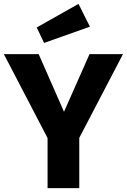

<svg xmlns="http://www.w3.org/2000/svg" viewBox="-28 -973 656 993"><path d="M382 0H218V-259L-8 -693H172L303 -395L435 -693H608L382 -260ZM437 -835 200 -751 162 -831 378 -953Z"/></svg>

Font: Fira Mono
Style: Bold
Weight: 700
Monospace: yes
Designer: Carrois Corporate & Edenspiekermann AG
Foundry: Carrois Corporate GbR & Edenspiekermann AG
Version: Version 3.206